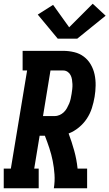

<svg xmlns="http://www.w3.org/2000/svg" viewBox="-35 -1007 585 1027"><path d="M-15 0V-105H23L110 -630H86V-735H303Q333 -735 362 -728Q391 -721 413.5 -704Q436 -687 450.5 -662Q465 -637 471 -608.5Q477 -580 476.5 -549.5Q476 -519 471 -489Q466 -459 456.5 -429Q447 -399 429.5 -372.5Q412 -346 386.5 -325Q361 -304 332 -293Q349 -248 362 -201Q375 -154 380 -105H431V0H253Q259 -37 256.5 -74Q254 -111 247 -146Q240 -181 229 -214.5Q218 -248 205 -281H177L148 -105H172V0ZM257 -386Q270 -386 283 -391.5Q296 -397 306 -406.5Q316 -416 323 -428.5Q330 -441 335 -453Q340 -465 343 -478.5Q346 -492 348 -505Q350 -517 351.5 -530.5Q353 -544 352.5 -557Q352 -570 350 -582Q348 -594 342.5 -605Q337 -616 326.5 -623Q316 -630 303 -630H235L195 -386ZM274 -800 167 -929 249 -981 335 -861 461 -987 530 -923 378 -800Z"/></svg>

Font: Iosevka Curly Slab XBdObl
Style: Regular
Weight: 800
Italic angle: -9°
Monospace: yes
Designer: Belleve Invis
Foundry: Belleve Invis
Version: Version 11.1.0; ttfautohint (v1.8.3)